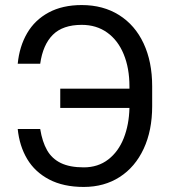

<svg xmlns="http://www.w3.org/2000/svg" viewBox="-20 -737 678 767"><path d="M314.5 -68.4Q371.6 -68.4 412.4 -99.9Q453.1 -131.3 474.4 -185.3Q495.6 -239.3 497.1 -305.7H220.7V-382.8H497.1V-391.6Q497.1 -464.8 474.1 -520.5Q451.2 -576.2 408.2 -606.9Q365.2 -637.7 306.6 -637.7Q231 -637.7 191.2 -598.1Q151.4 -558.6 140.6 -482.4H50.8Q57.6 -551.8 88.4 -604.5Q119.1 -657.2 174.3 -687Q229.5 -716.8 306.6 -716.8Q392.1 -716.8 455.8 -676.8Q519.5 -636.7 553.7 -563.5Q587.9 -490.2 587.9 -392.6V-312.5Q587.9 -215.8 554 -142.8Q520 -69.8 458.3 -30Q396.5 9.8 314.5 9.8Q233.4 9.8 176.5 -20Q119.6 -49.8 88.6 -101.8Q57.6 -153.8 50.8 -221.7H140.6Q148.9 -170.4 168.2 -136.7Q187.5 -103 223.1 -85.7Q258.8 -68.4 314.5 -68.4Z"/></svg>

Font: Pretendard Std
Style: Regular
Weight: 400
Designer: Base glyphs from Inter by Rasmus Andersson; Hangeul glyphs from Noto Sans CJK(Source Han Sans) by Jang Soo-young and Kan
Foundry: Kil Hyung-jin
Version: Version 1.309